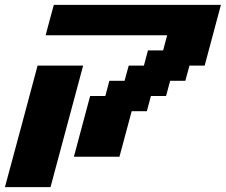

<svg xmlns="http://www.w3.org/2000/svg" viewBox="-54 -645 929 790"><path d="M-33.7 125H153.8Q176.3 42 220.9 -125Q265.6 -292 288.1 -375H100.6Q78.6 -292 33.7 -125Q-11.2 42 -33.7 125ZM250 0H437.5L487.8 -187.5H550.3L566.9 -250H629.4L646 -312.5H708.5L725.6 -375H788.1Q799.3 -416.5 821.5 -500Q843.8 -583.5 855 -625H167.5Q161.6 -604 150.4 -562.3Q139.2 -520.5 133.8 -500H633.8L617.2 -437.5H554.7L538.1 -375H475.6L458.5 -312.5H396L379.4 -250H316.9Q305.7 -208 283.4 -125Q261.2 -42 250 0Z"/></svg>

Font: Faithful 32x
Style: SemiboldOblique
Weight: 400
Foundry: Faithful Resource Pack
Version: Version 1.0; January 27, 2023